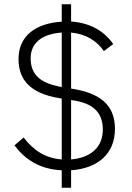

<svg xmlns="http://www.w3.org/2000/svg" viewBox="-20 -800 618 902"><path d="M314 82V0C440 -9 520 -78 520 -194C520 -289 472 -356 331 -381L314 -384V-647C384 -640 434 -609 468 -560L512 -593C469 -654 406 -692 314 -699V-780H270V-698C149 -691 67 -632 67 -523C67 -429 118 -362 258 -339L270 -337V-51C190 -57 136 -96 91 -154L48 -117C97 -52 165 -5 270 0V82ZM463 -191C463 -109 407 -59 314 -51V-330L321 -329C412 -316 463 -276 463 -191ZM124 -526C124 -600 180 -641 270 -647V-391L260 -393C176 -410 124 -444 124 -526Z"/></svg>

Font: IBM Plex Devanagari Light
Style: Regular
Weight: 300
Designer: Mike Abbink, Paul van der Laan, Pieter van Rosmalen, Erin McLaughlin
Foundry: Bold Monday
Version: Version 1.0